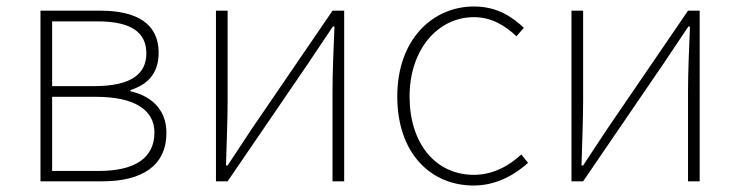

<svg xmlns="http://www.w3.org/2000/svg" viewBox="-20 -560 2286 593"><path d="M105 0H296C419 0 494 -48 494 -150C494 -229 438 -266 383 -278V-282C431 -297 470 -329 470 -397C470 -486 404 -527 290 -527H105ZM141 -294V-494H281C387 -494 432 -459 432 -395C432 -333 387 -294 271 -294ZM141 -32V-261H276C393 -261 457 -222 457 -151C457 -73 398 -32 285 -32Z M647 0H683L931 -363C953 -396 986 -445 1008 -478H1013C1010 -407 1007 -336 1007 -277V0H1043V-527H1007L759 -164C737 -131 705 -82 683 -49H678C680 -120 683 -191 683 -249V-527H647Z M1443 13C1511 13 1567 -18 1611 -57L1590 -83C1553 -48 1502 -20 1444 -20C1324 -20 1245 -118 1245 -262C1245 -407 1332 -507 1444 -507C1498 -507 1540 -481 1575 -448L1598 -474C1563 -507 1516 -540 1444 -540C1317 -540 1207 -439 1207 -262C1207 -88 1309 13 1443 13Z M1745 0H1781L2029 -363C2051 -396 2084 -445 2106 -478H2111C2108 -407 2105 -336 2105 -277V0H2141V-527H2105L1857 -164C1835 -131 1803 -82 1781 -49H1776C1778 -120 1781 -191 1781 -249V-527H1745Z"/></svg>

Font: Noto Sans CJK SC Thin
Style: Regular
Weight: 100
Designer: Ryoko NISHIZUKA 西塚涼子 (kana, bopomofo & ideographs); Paul D. Hunt (Latin, Greek & Cyrillic); Sandoll Communications 산돌커뮤니
Foundry: Adobe
Version: Version 2.004;hotconv 1.0.118;makeotfexe 2.5.65603